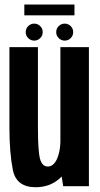

<svg xmlns="http://www.w3.org/2000/svg" viewBox="-20 -800 430 825"><path d="M251.5 0 245 -41.5Q200.5 4.5 133.5 4.5Q50 4.5 35.2 -70Q20.5 -144.5 20.5 -250.5V-597.5H143V-252.5Q143 -150.5 152 -117.5Q161 -84.5 185.5 -84.5Q209.5 -84.5 224.5 -116Q237.5 -144 239.5 -187V-597.5H362V0ZM127 -625.5Q112 -625.5 101.2 -636.2Q90.5 -647 90.5 -662Q90.5 -677 101.2 -687.8Q112 -698.5 127 -698.5Q142 -698.5 152.8 -687.8Q163.5 -677 163.5 -662Q163.5 -647 152.8 -636.2Q142 -625.5 127 -625.5ZM258 -625.5Q243 -625.5 232.2 -636.2Q221.5 -647 221.5 -662Q221.5 -677 232.2 -687.8Q243 -698.5 258 -698.5Q273 -698.5 283.8 -687.8Q294.5 -677 294.5 -662Q294.5 -647 283.8 -636.2Q273 -625.5 258 -625.5ZM84.5 -734V-780.5H300V-734Z"/></svg>

Font: Anybody Condensed SemiBold
Style: Regular
Weight: 600
Width: 3
Designer: Tyler Finck
Foundry: Etcetera Type Company
Version: Version 1.010; ttfautohint (v1.8.3) -l 8 -r 50 -G 200 -x 14 